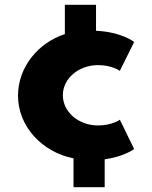

<svg xmlns="http://www.w3.org/2000/svg" viewBox="-20 -656 638 805"><path d="M288.2 129H418.9V12C499.5 1 542.5 -31 542.5 -31L482.5 -154C482.5 -154 449.5 -130 391.1 -130C310 -130 243.5 -186 243.5 -257C243.5 -327 310 -383 391.1 -383C449.5 -383 482.5 -359 482.5 -359L542.5 -480C542.5 -480 490.5 -522 382.6 -527V-636H251.9V-513C140.5 -477 55.5 -375 55.5 -255C55.5 -125 157.5 -18 288.2 8Z"/></svg>

Font: Hussar
Style: BdSuprExt
Weight: 700
Foundry: Cannot Into Space Fonts
Version: Version 2.00